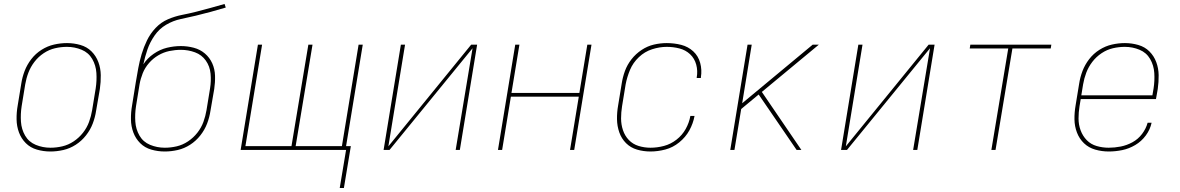

<svg xmlns="http://www.w3.org/2000/svg" viewBox="-20 -755 5944 967"><path d="M233 8H234Q266 8 299 0.5Q332 -7 361.5 -26Q391 -45 413 -73Q435 -101 447 -132.5Q459 -164 464 -197L483 -307Q488 -342 487.5 -376.5Q487 -411 475.5 -442Q464 -473 441 -496Q418 -519 385 -528.5Q352 -538 318 -538H317Q285 -538 252 -530.5Q219 -523 189 -504Q159 -485 137.5 -457Q116 -429 104 -397.5Q92 -366 87 -333L69 -223Q63 -189 63.5 -154Q64 -119 75.5 -88Q87 -57 110 -34Q133 -11 166 -1.5Q199 8 233 8ZM234 -11Q195 -11 160 -25.5Q125 -40 106.5 -72Q88 -104 85.5 -142.5Q83 -181 89 -220L107 -330Q112 -360 123 -389Q134 -418 153.5 -443.5Q173 -469 200 -487Q227 -505 257 -512Q287 -519 317 -519Q356 -519 391 -504.5Q426 -490 444.5 -458Q463 -426 465.5 -387.5Q468 -349 462 -310L444 -200Q439 -170 428.5 -141Q418 -112 398 -86.5Q378 -61 351 -43Q324 -25 294 -18Q264 -11 234 -11Z M809 8H810Q842 8 875 0.5Q908 -7 937.5 -26Q967 -45 989 -73Q1011 -101 1023 -132.5Q1035 -164 1040 -197L1059 -307Q1064 -340 1063 -373.5Q1062 -407 1049 -436Q1036 -465 1012 -485.5Q988 -506 956 -514.5Q924 -523 891 -523Q856 -523 821 -514.5Q786 -506 754 -484Q722 -462 702 -431Q710 -469 722.5 -505.5Q735 -542 758.5 -576Q782 -610 817 -630.5Q852 -651 890 -659Q928 -667 966 -676Q1004 -685 1042 -695.5Q1080 -706 1117 -717L1111 -735Q1076 -725 1040 -715Q1004 -705 968.5 -696Q933 -687 897 -680Q861 -673 826 -658Q791 -643 764 -614.5Q737 -586 720.5 -552Q704 -518 693.5 -483Q683 -448 676.5 -412.5Q670 -377 664 -341L645 -223Q639 -189 639.5 -154Q640 -119 651.5 -88Q663 -57 686 -34Q709 -11 742 -1.5Q775 8 809 8ZM810 -11Q771 -11 736 -25.5Q701 -40 682.5 -72Q664 -104 661.5 -142.5Q659 -181 665 -220L683 -331Q688 -359 699 -386.5Q710 -414 730.5 -437.5Q751 -461 777.5 -476.5Q804 -492 833 -498Q862 -504 891 -504Q928 -504 962 -491.5Q996 -479 1016.5 -450Q1037 -421 1040.5 -384Q1044 -347 1038 -310L1020 -200Q1015 -170 1004.5 -141Q994 -112 974 -86.5Q954 -61 927 -43Q900 -25 870 -18Q840 -11 810 -11Z M1691 192H1712L1747 -19H1723L1807 -530H1786L1702 -19H1469L1554 -530H1533L1448 -19H1216L1300 -530H1279L1192 0H1723Z M1912 0H1942L2360 -512L2275 0H2296L2383 -530H2353L1936 -18L2020 -530H1999Z M2488 0H2509L2553 -268H2895L2851 0H2872L2959 -530H2938L2898 -287H2556L2596 -530H2575Z M3256 8Q3293 8 3331 -2Q3369 -12 3401 -38Q3433 -64 3452 -98.5Q3471 -133 3478 -171H3457Q3451 -137 3433.5 -105.5Q3416 -74 3387 -51.5Q3358 -29 3324 -20Q3290 -11 3256 -11Q3225 -11 3196 -20Q3167 -29 3147 -50Q3127 -71 3117.5 -99.5Q3108 -128 3108 -158.5Q3108 -189 3113 -220L3131 -330Q3138 -367 3153 -403Q3168 -439 3197.5 -467Q3227 -495 3264.5 -507Q3302 -519 3338 -519Q3371 -519 3402 -511Q3433 -503 3455.5 -482Q3478 -461 3486.5 -429.5Q3495 -398 3489 -365V-362H3510V-366Q3516 -403 3506.5 -438Q3497 -473 3471.5 -496.5Q3446 -520 3411 -529Q3376 -538 3338 -538Q3306 -538 3273.5 -530.5Q3241 -523 3211.5 -503.5Q3182 -484 3160.5 -456.5Q3139 -429 3127.5 -397.5Q3116 -366 3111 -333L3093 -223Q3087 -189 3087.5 -154.5Q3088 -120 3099 -88.5Q3110 -57 3133 -34Q3156 -11 3188.5 -1.5Q3221 8 3256 8Z M3658 0H3679L3713 -206L3801 -279L3862 -190L3992 0H4016L3817 -292L4104 -530H4073L3718 -235L3766 -530H3745Z M4216 0H4246L4664 -512L4579 0H4600L4687 -530H4657L4240 -18L4324 -530H4303Z M4973 0H4994L5079 -511H5272L5275 -530H4867L4864 -511H5058Z M5564 8Q5598 8 5632 1Q5666 -6 5697.5 -24.5Q5729 -43 5751 -73Q5773 -103 5780 -137H5760Q5752 -107 5732 -80.5Q5712 -54 5683.5 -38.5Q5655 -23 5624.5 -17Q5594 -11 5564 -11Q5533 -11 5503.5 -19.5Q5474 -28 5453.5 -49Q5433 -70 5422.5 -98.5Q5412 -127 5412 -158Q5412 -189 5417 -220L5423 -256H5802L5811 -307Q5816 -342 5815.5 -376.5Q5815 -411 5803.5 -442Q5792 -473 5769 -496Q5746 -519 5713 -528.5Q5680 -538 5646 -538H5645Q5613 -538 5580 -530.5Q5547 -523 5517 -504Q5487 -485 5465.5 -457Q5444 -429 5432 -397.5Q5420 -366 5415 -333L5397 -223Q5391 -188 5391.5 -153.5Q5392 -119 5404 -87.5Q5416 -56 5439.5 -33.5Q5463 -11 5496 -1.5Q5529 8 5564 8ZM5784 -275H5426L5435 -330Q5440 -360 5451 -389Q5462 -418 5481.5 -443.5Q5501 -469 5528 -487Q5555 -505 5585 -512Q5615 -519 5645 -519Q5684 -519 5719 -504.5Q5754 -490 5772.5 -458Q5791 -426 5793.5 -387.5Q5796 -349 5790 -310Z"/></svg>

Font: Iosevka Sparkle Thin Oblique
Style: Regular
Weight: 100
Italic angle: -9°
Designer: Belleve Invis
Foundry: Belleve Invis
Version: Version 4.5.0; ttfautohint (v1.8.3)